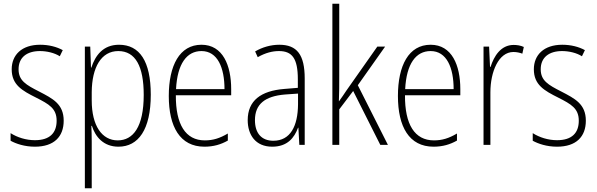

<svg xmlns="http://www.w3.org/2000/svg" viewBox="-20 -780 3213 1034"><path d="M323 -130C323 -220 264 -249 191 -287C120 -323 80 -346 80 -407C80 -471 125 -505 195 -505C233 -505 274 -495 302 -477L318 -510C285 -528 243 -539 196 -539C97 -539 43 -484 43 -407C43 -323 99 -292 175 -254C244 -219 285 -196 285 -130C285 -64 248 -25 168 -25C120 -25 73 -40 37 -63V-22C66 -6 112 10 168 10C271 10 323 -44 323 -130Z M621 -539C535 -539 493 -481 472 -416H470L466 -529H437V234H474V-16C474 -48 473 -79 472 -102H475C493 -45 536 10 618 10C725 10 792 -82 792 -270C792 -450 732 -539 621 -539ZM617 -505C710 -505 754 -422 754 -269C754 -95 696 -24 614 -24C529 -24 474 -103 474 -239V-284C475 -417 525 -505 617 -505Z M1065 -539C947 -539 889 -427 889 -263C889 -98 949 10 1081 10C1130 10 1170 -2 1207 -23V-61C1163 -35 1127 -24 1083 -24C979 -24 926 -110 927 -267H1225V-300C1225 -428 1180 -539 1065 -539ZM1065 -505C1152 -505 1189 -415 1189 -300H928C935 -437 986 -505 1065 -505Z M1484 -539C1439 -539 1393 -526 1354 -503L1368 -472C1410 -496 1448 -505 1482 -505C1553 -505 1584 -466 1584 -353V-307L1511 -301C1385 -291 1314 -238 1314 -133C1314 -54 1356 10 1446 10C1528 10 1565 -38 1585 -92H1587L1592 0H1621V-357C1621 -486 1579 -539 1484 -539ZM1514 -271 1585 -276V-218C1584 -101 1544 -22 1452 -22C1389 -22 1353 -62 1353 -133C1353 -219 1407 -262 1514 -271Z M1807 -370V-760H1770V0H1807V-191L1882 -290L2028 0H2069L1907 -321L2054 -529H2012L1846 -293C1832 -272 1822 -257 1806 -235H1805C1807 -281 1807 -322 1807 -370Z M2299 -539C2181 -539 2123 -427 2123 -263C2123 -98 2183 10 2315 10C2364 10 2404 -2 2441 -23V-61C2397 -35 2361 -24 2317 -24C2213 -24 2160 -110 2161 -267H2459V-300C2459 -428 2414 -539 2299 -539ZM2299 -505C2386 -505 2423 -415 2423 -300H2162C2169 -437 2220 -505 2299 -505Z M2746 -538C2677 -538 2640 -477 2622 -420H2619L2614 -529H2584V0H2621V-283C2621 -393 2665 -500 2745 -500C2763 -500 2780 -496 2793 -491L2801 -527C2784 -535 2765 -538 2746 -538Z M3135 -130C3135 -220 3076 -249 3003 -287C2932 -323 2892 -346 2892 -407C2892 -471 2937 -505 3007 -505C3045 -505 3086 -495 3114 -477L3130 -510C3097 -528 3055 -539 3008 -539C2909 -539 2855 -484 2855 -407C2855 -323 2911 -292 2987 -254C3056 -219 3097 -196 3097 -130C3097 -64 3060 -25 2980 -25C2932 -25 2885 -40 2849 -63V-22C2878 -6 2924 10 2980 10C3083 10 3135 -44 3135 -130Z"/></svg>

Font: Noto Sans Arabic UI Cn XLt
Style: Regular
Weight: 200
Width: 3
Designer: Monotype Design Team, Nadine Chahine and Nizar Qandah
Foundry: Monotype Imaging Inc.
Version: Version 2.010